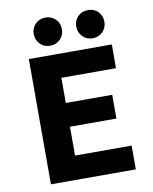

<svg xmlns="http://www.w3.org/2000/svg" viewBox="-92 -915 784 984"><g transform="rotate(-10 300.0 -423.0)"><path d="M92.4 0V-651.8H524.2V-528.2H239.8V-397.3H481.4V-273.7H239.8V-123.6H534.2V0ZM212.6 -700Q180.6 -700 160 -721.3Q139.4 -742.5 139.4 -773.6Q139.4 -804.7 160 -825.5Q180.6 -846.4 212.6 -846.4Q244.6 -846.4 265.2 -825.5Q285.8 -804.7 285.8 -773.6Q285.8 -742.5 265.2 -721.3Q244.6 -700 212.6 -700ZM433.8 -700Q401.8 -700 381.2 -721.3Q360.6 -742.5 360.6 -773.6Q360.6 -804.7 381.2 -825.5Q401.8 -846.4 433.8 -846.4Q465.8 -846.4 486.4 -825.5Q507 -804.7 507 -773.6Q507 -742.5 486.4 -721.3Q465.8 -700 433.8 -700Z"/></g></svg>

Font: Source Code Pro ExtraLight
Style: Regular
Weight: 200
Monospace: yes
Designer: Paul D. Hunt, Teo Tuominen
Foundry: Adobe
Version: Version 1.026;hotconv 1.1.0;makeotfexe 2.6.0